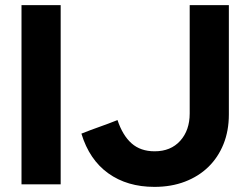

<svg xmlns="http://www.w3.org/2000/svg" viewBox="-20 -720 966 750"><path d="M64 0ZM64 0V-700H217V0ZM874 -273Q874 -209 853 -157Q832 -105 794 -68Q756 -31 702.5 -10.5Q649 10 583 10Q477 10 403 -43Q329 -96 298 -198Q333 -212 368.5 -224.5Q404 -237 439 -251Q459 -191 494 -160Q529 -129 584 -129Q647 -129 684 -170Q721 -211 721 -277V-700H874Z"/></svg>

Font: Rosa Sans
Style: Bold
Weight: 700
Designer: Pentagram / MCKL
Foundry: Pentagram / MCKL
Version: Version 1.005;September 16, 2019;FontCreator 11.5.0.2425 64-